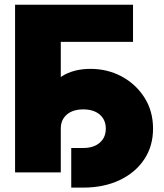

<svg xmlns="http://www.w3.org/2000/svg" viewBox="-20 -748 713 833"><path d="M557.1 -727.5V-566.4H243.7V0H45.4V-727.5ZM289.1 65.9V-106H341.3Q386.2 -106 412.6 -128.7Q439 -151.4 439 -189.9Q439 -228.5 412.6 -251Q386.2 -273.4 341.3 -273.4Q296.4 -273.4 270 -251Q243.7 -228.5 243.7 -189.9H144Q144 -266.1 170.2 -324.7Q196.3 -383.3 247.3 -416.3Q298.3 -449.2 372.6 -449.2Q446.3 -449.2 507.8 -416.3Q569.3 -383.3 606.7 -324.7Q644 -266.1 644 -189.9Q644 -113.8 605.5 -56.2Q566.9 1.5 498.5 33.7Q430.2 65.9 341.3 65.9Z"/></svg>

Font: Inter 17pt Black
Style: Regular
Weight: 900
Version: Version 4.001;git-66647c0bb